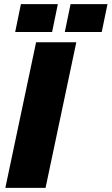

<svg xmlns="http://www.w3.org/2000/svg" viewBox="-20 -916 544 936"><path d="M6 0 156 -710H352L202 0ZM54 -760 82 -896H262L234 -760ZM296 -760 324 -896H504L476 -760Z"/></svg>

Font: Geist Black
Style: Italic
Weight: 900
Italic angle: -12°
Designer: Basement.studio, Andrés Briganti, Mateo Zaragoza
Foundry: Basement.studio, Vercel, Andrés Briganti, Guido Ferreyra, Mateo Zaragoza
Version: Version 1.500; ttfautohint (v1.8.4.7-5d5b)